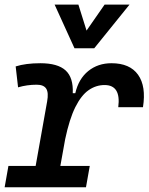

<svg xmlns="http://www.w3.org/2000/svg" viewBox="-27 -796 633 816"><path d="M-7.3 0 8.8 -90.8H124.5L173.3 -364.7Q180.2 -402.3 169.4 -419.2Q158.7 -436 128.9 -436Q87.9 -436 49.8 -424.8L39.6 -513.7Q82.5 -527.3 144.5 -527.3Q218.3 -527.3 251.7 -496.8Q285.2 -466.3 282.2 -399.9H293Q307.1 -460.9 348.1 -494.1Q389.2 -527.3 446.8 -527.3Q524.9 -527.3 559.8 -478.3Q594.7 -429.2 580.6 -340.3H475.6Q487.8 -434.6 417.5 -434.6Q380.9 -434.6 349.6 -412.8Q318.4 -391.1 293.2 -340.8Q268.1 -290.5 250 -204.6L229.5 -90.8H354.5L338.4 0ZM289.6 -590.8 205.1 -776.4H306.2L340.8 -666L417.5 -776.4H523.4L373.5 -590.8Z"/></svg>

Font: Cascadia Code NF
Style: Italic
Weight: 400
Italic angle: -10°
Monospace: yes
Designer: Aaron Bell
Foundry: Saja Typeworks
Version: Version 2404.023; ttfautohint (v1.8.4)